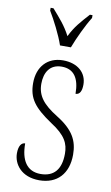

<svg xmlns="http://www.w3.org/2000/svg" viewBox="-88 -811 501 867"><g transform="rotate(10 162.5 -378.0)"><path d="M143 -606H193C210 -651 240 -715 264 -753V-766H252C217 -727 191 -699 169 -653C145 -699 119 -727 85 -766H72V-753C95 -715 128 -651 143 -606ZM156 10C238 10 287 -43 287 -130C287 -194 263 -241 185 -289C119 -330 90 -366 90 -421C90 -472 113 -513 168 -513C223 -513 250 -475 250 -403C269 -403 278 -420 278 -450C278 -504 236 -542 169 -542C98 -542 53 -493 53 -418C53 -348 82 -310 165 -254C234 -210 250 -174 250 -128C250 -55 217 -19 157 -19C94 -19 65 -66 65 -143C49 -143 36 -128 36 -93C36 -44 73 10 156 10Z"/></g></svg>

Font: Noto Serif Armenian ExtraCondensed ExtraLight
Style: Regular
Weight: 200
Width: 2
Designer: Monotype Design Team
Foundry: Monotype Imaging Inc.
Version: Version 2.008